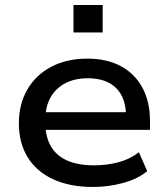

<svg xmlns="http://www.w3.org/2000/svg" viewBox="-20 -734 664 763"><path d="M349 9Q258 9 191.5 -21.5Q125 -52 90 -109Q55 -166 55 -244Q55 -320 88.5 -378Q122 -436 183.5 -468.5Q245 -501 327 -501Q405 -501 460.5 -471Q516 -441 546 -385.5Q576 -330 576 -253V-218H140V-288H501L481 -270Q481 -345 441.5 -384Q402 -423 329 -423Q277 -423 239 -403Q201 -383 180.5 -346Q160 -309 160 -257V-248Q160 -192 181.5 -154Q203 -116 246 -96.5Q289 -77 354 -77Q404 -77 450 -89Q496 -101 532 -129L565 -54Q528 -23 469.5 -7Q411 9 349 9ZM272 -605V-714H388V-605Z"/></svg>

Font: Nunito Sans 10pt SemiExpanded SemiBold
Style: Regular
Weight: 600
Width: 6
Designer: Vernon Adams
Foundry: Vernon Adams
Version: Version 3.101;gftools[0.9.27]